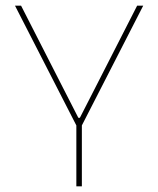

<svg xmlns="http://www.w3.org/2000/svg" viewBox="-20 -659 560 679"><path d="M268.5 -213.5H251L33 -639H54.5L201.5 -351L257 -242.5H262.5L318 -351L465 -639H486.5ZM269.5 0H250V-235.5H269.5Z"/></svg>

Font: Anek Malayalam Thin
Style: Regular
Weight: 250
Version: Version 1.003